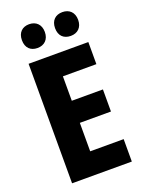

<svg xmlns="http://www.w3.org/2000/svg" viewBox="-169 -1000 807 1078"><g transform="rotate(-20 234.5 -461.0)"><path d="M78 -851C78 -804 106 -780 146 -780C187 -780 215 -806 215 -851C215 -896 187 -922 146 -922C106 -922 78 -897 78 -851ZM276 -851C276 -805 303 -780 345 -780C386 -780 414 -806 414 -851C414 -896 386 -922 345 -922C304 -922 276 -897 276 -851ZM425 0V-134H225V-304H411V-436H225V-582H425V-714H68V0Z"/></g></svg>

Font: Noto Sans Thai Looped Condensed ExtraBold
Style: Regular
Weight: 800
Width: 3
Designer: Sasikarn Vongin, Ben Mitchell
Foundry: The Fontpad Ltd
Version: Version 1.001